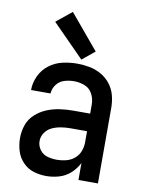

<svg xmlns="http://www.w3.org/2000/svg" viewBox="-87 -835 675 903"><g transform="rotate(10 250.0 -383.0)"><path d="M197 8Q228 8 258.5 -1Q289 -10 312.5 -31.5Q336 -53 350 -81V0H443V-361Q443 -391 435.5 -420Q428 -449 409.5 -473Q391 -497 364.5 -512Q338 -527 308.5 -532.5Q279 -538 250 -538Q214 -538 179.5 -530Q145 -522 116.5 -500.5Q88 -479 72.5 -446Q57 -413 57 -378H150Q151 -401 165.5 -420.5Q180 -440 203 -447Q226 -454 250 -454Q275 -454 300 -444.5Q325 -435 337.5 -411Q350 -387 350 -361V-317H269Q237 -317 205.5 -312.5Q174 -308 144.5 -296Q115 -284 90.5 -262Q66 -240 55.5 -209.5Q45 -179 45 -147Q45 -116 54 -86Q63 -56 85 -33Q107 -10 136.5 -1Q166 8 197 8ZM233 -76Q211 -76 188.5 -82Q166 -88 152 -107Q138 -126 138 -149Q138 -171 151 -189.5Q164 -208 184 -217Q204 -226 226 -229.5Q248 -233 269 -233H350V-180Q350 -158 342 -137Q334 -116 316.5 -101.5Q299 -87 277 -81.5Q255 -76 233 -76ZM265 -560 325 -609 187 -774 113 -714Z"/></g></svg>

Font: Iosevka SS08 Medium
Style: Regular
Weight: 500
Monospace: yes
Designer: Belleve Invis
Foundry: Belleve Invis
Version: Version 3.4.3; ttfautohint (v1.8.3)